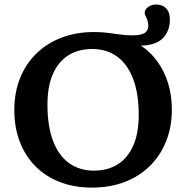

<svg xmlns="http://www.w3.org/2000/svg" viewBox="-20 -840 849 872"><path d="M406.5 -65Q469.5 -65 515 -93.8Q560.5 -122.5 585.2 -178.8Q610 -235 610 -317.5Q610 -416 584.2 -482.8Q558.5 -549.5 511.2 -583.5Q464 -617.5 399 -617.5Q336 -617.5 290.5 -588.8Q245 -560 220.2 -503.8Q195.5 -447.5 195.5 -365Q195.5 -267 221 -200Q246.5 -133 294 -99Q341.5 -65 406.5 -65ZM407.5 -694.5Q441.5 -694.5 470.2 -690.8Q499 -687 526 -683.2Q553 -679.5 581.5 -679.5Q622 -679.5 637.8 -691Q653.5 -702.5 653.5 -721.5Q653.5 -736.5 649.5 -747.8Q645.5 -759 641.2 -767.2Q637 -775.5 637 -781.5Q637.5 -797.5 653 -808.5Q668.5 -819.5 689.5 -819.5Q717 -819.5 734.2 -802.2Q751.5 -785 751.5 -751.5Q751.5 -697 717.5 -664.5Q683.5 -632 608 -632.5V-640.5Q657.5 -610.5 691.5 -565.2Q725.5 -520 743 -463.5Q760.5 -407 760.5 -342Q760.5 -263 734.2 -197.8Q708 -132.5 660 -85.5Q612 -38.5 545.5 -13.2Q479 12 397.5 12Q317.5 12 252.5 -13Q187.5 -38 141.2 -84.5Q95 -131 70 -196Q45 -261 45 -340Q45 -419.5 71 -484.8Q97 -550 145.2 -597Q193.5 -644 260 -669.2Q326.5 -694.5 407.5 -694.5Z"/></svg>

Font: Newsreader SemiBold
Style: Regular
Weight: 600
Designer: Hugues Gentile
Foundry: Production Type
Version: Version 1.003